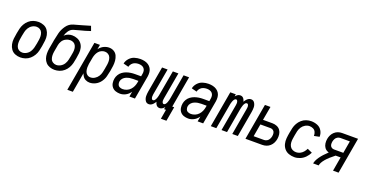

<svg xmlns="http://www.w3.org/2000/svg" viewBox="-36 -1587 5071 2645"><g transform="rotate(20 2500.0 -265.0)"><path d="M197 8Q156 8 119 -7Q82 -22 59.5 -53.5Q37 -85 29 -124Q21 -163 25.5 -204.5Q30 -246 38 -288Q44 -323 52.5 -359Q61 -395 80 -428.5Q99 -462 128.5 -488Q158 -514 194 -526Q230 -538 268 -538Q308 -538 345.5 -523Q383 -508 405.5 -476.5Q428 -445 436 -406Q444 -367 439 -325.5Q434 -284 427 -242Q421 -207 412.5 -171Q404 -135 384.5 -101.5Q365 -68 335.5 -42Q306 -16 269.5 -4Q233 8 197 8ZM198 -64Q230 -64 260.5 -81.5Q291 -99 309 -128.5Q327 -158 334.5 -189.5Q342 -221 348 -252L349 -257L350 -266L352 -275L353 -284L357 -307Q361 -335 360 -362Q359 -389 349 -413.5Q339 -438 316.5 -452Q294 -466 267 -466Q234 -466 204 -448.5Q174 -431 155.5 -401.5Q137 -372 130 -340.5Q123 -309 117 -278Q112 -250 108 -222.5Q104 -195 105 -168Q106 -141 116 -116.5Q126 -92 148 -78Q170 -64 198 -64Z M697 8Q661 8 627 -4Q593 -16 570 -41Q547 -66 536 -99Q525 -132 524.5 -168.5Q524 -205 530 -241L546 -331Q548 -340 549.5 -349.5Q551 -359 552 -368Q563 -427 578 -485Q593 -543 630.5 -596Q668 -649 728.5 -667Q789 -685 848 -700.5Q907 -716 965 -735L990 -667Q951 -654 911.5 -642Q872 -630 832.5 -621Q793 -612 752.5 -598.5Q712 -585 688 -548Q665 -513 655 -476Q659 -480 663 -484Q685 -504 713 -513.5Q741 -523 768 -523Q807 -523 843 -508.5Q879 -494 902.5 -465.5Q926 -437 934.5 -400Q943 -363 938.5 -323Q934 -283 927 -243Q921 -207 912.5 -171.5Q904 -136 885 -102Q866 -68 836 -42Q806 -16 769.5 -4Q733 8 697 8ZM698 -64Q730 -64 760.5 -81.5Q791 -99 809.5 -128.5Q828 -158 835 -190Q842 -222 848 -253L851 -272L853 -282L857 -306Q861 -332 859 -357.5Q857 -383 846 -405Q835 -427 813 -439Q791 -451 764 -451Q732 -451 700 -434.5Q668 -418 650 -388.5Q632 -359 626 -327L625 -319L609 -229Q604 -201 604.5 -172.5Q605 -144 614.5 -119Q624 -94 647 -79Q670 -64 698 -64Z M959 205 1089 -530H1170L1158 -461Q1162 -467 1167 -473Q1193 -504 1229.5 -521Q1266 -538 1304 -538Q1343 -538 1375 -519Q1407 -500 1422 -466.5Q1437 -433 1440.5 -395.5Q1444 -358 1439 -319Q1434 -280 1427 -241Q1419 -198 1407.5 -155Q1396 -112 1368 -73.5Q1340 -35 1298 -13.5Q1256 8 1212 8Q1179 8 1150.5 -7Q1122 -22 1107 -50Q1097 -66 1091 -85L1040 205ZM1199 -64Q1231 -64 1261 -82Q1291 -100 1309.5 -129Q1328 -158 1335 -189.5Q1342 -221 1348 -253L1349 -262L1354 -289L1355 -298L1357 -308Q1361 -335 1360 -362Q1359 -389 1349 -413.5Q1339 -438 1316.5 -452Q1294 -466 1267 -466Q1242 -466 1217 -454.5Q1192 -443 1175 -421.5Q1158 -400 1148.5 -376Q1139 -352 1134 -326L1133 -319L1117 -232Q1113 -206 1113 -180Q1113 -151 1120.5 -124.5Q1128 -98 1149 -81Q1170 -64 1199 -64Z M1658 8Q1624 8 1593 -2.5Q1562 -13 1541.5 -37.5Q1521 -62 1515.5 -95Q1510 -128 1516 -161Q1521 -191 1538 -219.5Q1555 -248 1582 -267.5Q1609 -287 1639 -297.5Q1669 -308 1699.5 -312.5Q1730 -317 1761 -317H1851L1858 -358Q1862 -380 1858 -401.5Q1854 -423 1840 -438Q1826 -453 1805.5 -459.5Q1785 -466 1762 -466Q1736 -466 1710 -457.5Q1684 -449 1665 -427.5Q1646 -406 1641 -380L1564 -400Q1572 -442 1603.5 -477Q1635 -512 1677.5 -525Q1720 -538 1762 -538Q1794 -538 1824.5 -531Q1855 -524 1880 -507.5Q1905 -491 1920.5 -465.5Q1936 -440 1939 -408.5Q1942 -377 1937 -345L1876 0H1795L1808 -76Q1805 -71 1801 -66Q1775 -31 1736.5 -11.5Q1698 8 1658 8ZM1672 -64Q1701 -64 1730.5 -76Q1760 -88 1782 -111.5Q1804 -135 1816.5 -163.5Q1829 -192 1834 -222L1838 -245H1761Q1736 -245 1711 -241Q1686 -237 1661 -226.5Q1636 -216 1617.5 -195.5Q1599 -175 1595 -150Q1591 -127 1599 -105Q1607 -83 1627.5 -73.5Q1648 -64 1672 -64Z M2307 139 2331 0H2303L2309 -34Q2304 -28 2299 -22Q2272 8 2238 8Q2203 8 2185 -22Q2174 -40 2170 -60Q2159 -41 2142 -22Q2114 8 2080 8Q2045 8 2027.5 -21.5Q2010 -51 2009.5 -85Q2009 -119 2015 -154L2081 -530H2162L2093 -140Q2091 -124 2090.5 -109Q2090 -94 2096 -79Q2102 -64 2118 -64Q2133 -64 2143 -79Q2153 -94 2159 -108.5Q2165 -123 2168 -138Q2170 -146 2172 -154L2239 -530H2320L2251 -140Q2248 -124 2247.5 -109Q2247 -94 2253.5 -79Q2260 -64 2275 -64Q2290 -64 2300.5 -79Q2311 -94 2316.5 -108.5Q2322 -123 2326 -138Q2330 -153 2333 -169L2396 -530H2477L2397 -72H2425L2388 139Z M2658 8Q2624 8 2593 -2.5Q2562 -13 2541.5 -37.5Q2521 -62 2515.5 -95Q2510 -128 2516 -161Q2521 -191 2538 -219.5Q2555 -248 2582 -267.5Q2609 -287 2639 -297.5Q2669 -308 2699.5 -312.5Q2730 -317 2761 -317H2851L2858 -358Q2862 -380 2858 -401.5Q2854 -423 2840 -438Q2826 -453 2805.5 -459.5Q2785 -466 2762 -466Q2736 -466 2710 -457.5Q2684 -449 2665 -427.5Q2646 -406 2641 -380L2564 -400Q2572 -442 2603.5 -477Q2635 -512 2677.5 -525Q2720 -538 2762 -538Q2794 -538 2824.5 -531Q2855 -524 2880 -507.5Q2905 -491 2920.5 -465.5Q2936 -440 2939 -408.5Q2942 -377 2937 -345L2876 0H2795L2808 -76Q2805 -71 2801 -66Q2775 -31 2736.5 -11.5Q2698 8 2658 8ZM2672 -64Q2701 -64 2730.5 -76Q2760 -88 2782 -111.5Q2804 -135 2816.5 -163.5Q2829 -192 2834 -222L2838 -245H2761Q2736 -245 2711 -241Q2686 -237 2661 -226.5Q2636 -216 2617.5 -195.5Q2599 -175 2595 -150Q2591 -127 2599 -105Q2607 -83 2627.5 -73.5Q2648 -64 2672 -64Z M2988 0 3081 -530H3162L3156 -497Q3161 -502 3166 -508Q3193 -538 3227 -538Q3262 -538 3280 -508Q3291 -490 3295 -470Q3306 -490 3323 -508Q3350 -538 3385 -538Q3419 -538 3437 -508.5Q3455 -479 3455.5 -445Q3456 -411 3450 -376L3384 0H3303L3371 -390Q3374 -406 3374.5 -421Q3375 -436 3369 -451Q3363 -466 3347 -466Q3332 -466 3321.5 -451Q3311 -436 3305.5 -421.5Q3300 -407 3296.5 -392Q3293 -377 3289 -361L3226 0H3145L3214 -390Q3217 -406 3217 -421Q3217 -436 3211 -451Q3205 -466 3190 -466Q3175 -466 3164.5 -451Q3154 -436 3148.5 -421.5Q3143 -407 3139 -392Q3137 -383 3135 -374L3069 0Z M3496 0 3589 -530H3670L3634 -328H3772Q3806 -328 3837.5 -315.5Q3869 -303 3888 -276.5Q3907 -250 3911.5 -216Q3916 -182 3910 -147Q3905 -118 3891.5 -90Q3878 -62 3854 -40.5Q3830 -19 3801 -9.5Q3772 0 3742 0ZM3590 -72H3742Q3764 -72 3784.5 -84Q3805 -96 3816 -117Q3827 -138 3831 -159Q3835 -182 3832 -204.5Q3829 -227 3812 -241.5Q3795 -256 3772 -256H3622Z M4214 8Q4171 8 4132.5 -5.5Q4094 -19 4068 -49Q4042 -79 4032 -119Q4022 -159 4026 -202Q4030 -245 4038 -287Q4044 -323 4052.5 -359Q4061 -395 4080 -428.5Q4099 -462 4128.5 -488Q4158 -514 4194.5 -526Q4231 -538 4267 -538Q4315 -538 4358 -520.5Q4401 -503 4424.5 -463Q4448 -423 4447 -375L4369 -359Q4370 -388 4358.5 -414.5Q4347 -441 4321.5 -453.5Q4296 -466 4267 -466Q4235 -466 4204.5 -448Q4174 -430 4155.5 -401Q4137 -372 4129.5 -340Q4122 -308 4117 -276Q4112 -248 4108 -219.5Q4104 -191 4106.5 -163Q4109 -135 4122.5 -111.5Q4136 -88 4160.5 -76Q4185 -64 4214 -64Q4242 -64 4269.5 -77Q4297 -90 4317 -113.5Q4337 -137 4350 -164L4421 -132Q4402 -92 4370 -59Q4338 -26 4296.5 -9Q4255 8 4214 8Z M4488 0Q4504 -90 4639 -215Q4633 -216 4627 -219Q4595 -231 4576.5 -257Q4558 -283 4553.5 -316.5Q4549 -350 4555 -384Q4560 -413 4573.5 -440.5Q4587 -468 4610.5 -489.5Q4634 -511 4662.5 -520.5Q4691 -530 4721 -530H4954L4861 0H4780L4816 -207H4743Q4583 -84 4569 0ZM4829 -279 4860 -458H4721Q4699 -458 4679 -446Q4659 -434 4648.5 -413.5Q4638 -393 4634 -372Q4630 -350 4633 -328Q4636 -306 4653 -292.5Q4670 -279 4692 -279Z"/></g></svg>

Font: Iosevka SS08
Style: Italic
Weight: 400
Italic angle: -10°
Monospace: yes
Designer: Belleve Invis
Foundry: Belleve Invis
Version: 2.1.0; ttfautohint (v1.8.2)